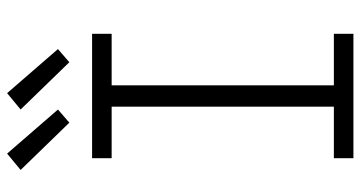

<svg xmlns="http://www.w3.org/2000/svg" viewBox="-257 -757 1014 540"><g transform="rotate(-90 250.0 -487.0)"><path d="M75 0V-55H220V-680H75V-735H425V-680H280V-55H425V0ZM345 -799 212 -936 258 -974 382 -831ZM175 -799 42 -936 88 -974 212 -831Z"/></g></svg>

Font: Iosevka Term Curly Light
Style: Regular
Weight: 300
Designer: Belleve Invis
Foundry: Belleve Invis
Version: Version 32.3.0